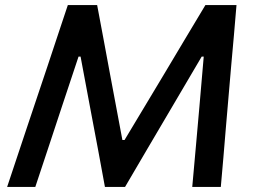

<svg xmlns="http://www.w3.org/2000/svg" viewBox="-20 -733 1000 753"><path d="M8 0Q27 -57 46 -114Q65 -170.5 86.5 -235.5L166 -472.5Q187.5 -537.5 206.5 -594.5Q225.5 -651.5 246 -713H361Q374.5 -640.5 387 -574.5Q399 -508.5 411.5 -442.5L460 -184H468.5L624 -443Q663 -508.5 702.5 -574.5Q742 -640 785.5 -713H907.5Q902 -653 897.5 -595.5Q892.5 -538 886.5 -472.5L866 -234Q860.5 -169.5 856 -114Q851 -58.5 846 0H734Q742 -87.5 749 -167Q756 -246.5 762 -314L779 -511H771L646.5 -299.5Q601 -222 555.5 -145Q510 -67.5 470.5 0H391.5Q380 -64 365 -143.8Q350 -223.5 336 -297.5L296 -511H288L222.5 -314Q200 -245 173.8 -166.5Q147.5 -88 118.5 0Z"/></svg>

Font: Heraclito Medium
Style: Italic
Weight: 500
Italic angle: -12°
Designer: Kostas Bartsokas (font) & Cristiano Sobral (main changes)
Foundry: Kostas Bartsokas (font) & Cristiano Sobral (main changes)
Version: Version 1.00;July 8, 2020;FontCreator 13.0.0.2655 64-bit